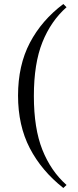

<svg xmlns="http://www.w3.org/2000/svg" viewBox="-20 -828 389 958"><path d="M296 -808 312 -792Q234 -723 191.5 -617Q149 -511 149 -349Q149 -187 191.5 -80.5Q234 26 312 95L296 110Q187 24 128.5 -89Q70 -202 70 -351Q70 -502 129 -614.5Q188 -727 296 -808Z"/></svg>

Font: Castoro Titling
Style: Regular
Weight: 400
Version: Version 2.04